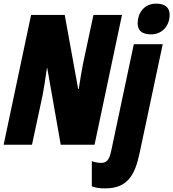

<svg xmlns="http://www.w3.org/2000/svg" viewBox="-25 -796 953 1056"><path d="M806 -607C867 -607 908 -654 908 -715C908 -756 881 -776 834 -776C762 -776 732 -717 732 -668C732 -627 757 -607 806 -607ZM-5 0H151L209 -271C216 -305 224 -359 233 -421H235L309 0H495L646 -714H489L432 -447C425 -412 416 -359 408 -306H405L331 -714H146ZM554 240C674 240 717 170 743 45L870 -553H711L587 32C577 79 565 100 530 100C518 100 492 96 480 90V229C507 239 530 240 554 240Z"/></svg>

Font: Noto Sans ExtraCondensed Black
Style: Italic
Weight: 900
Width: 2
Italic angle: -12°
Designer: Monotype Design Team
Foundry: Monotype Imaging Inc.
Version: Version 2.013